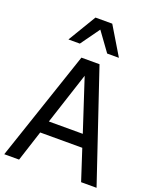

<svg xmlns="http://www.w3.org/2000/svg" viewBox="-178 -1064 940 1162"><g transform="rotate(20 292.0 -483.0)"><path d="M-5 0 234 -709H350.5L589.5 0H490L425.5 -198H154.5L90.5 0ZM399.5 -278.5 290 -612.5 181 -278.5ZM447.5 -785.5H372L283.5 -907.5L196 -785.5H122.5L231 -966H339Z"/></g></svg>

Font: Myanmar Ethnic
Style: Regular
Weight: 400
Designer: Khon Soe Zaw Thu
Foundry: PaOh Unicode khonsoezawthu@gmail.com and @hotmail.com
Version: Version 1.01 September 27, 2016